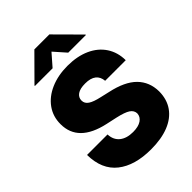

<svg xmlns="http://www.w3.org/2000/svg" viewBox="-266 -1051 1178 1178"><g transform="rotate(-45 323.0 -462.0)"><path d="M330.1 -563.5Q285.2 -563.5 262.7 -547.6Q240.2 -531.7 240.2 -504.9Q240.2 -479 264.2 -463.1Q288.1 -447.3 337.9 -436.5L396.5 -422.9Q508.8 -398.9 562.5 -345Q616.2 -291 617.2 -208Q616.7 -139.2 582.5 -90.6Q548.3 -42 484.4 -16.6Q420.4 8.8 331.1 8.8Q189.9 8.8 109.9 -54.7Q29.8 -118.2 28.3 -245.1H206.1Q208 -196.8 240.2 -170.7Q272.5 -144.5 328.1 -144.5Q374.5 -144.5 400.1 -161.9Q425.8 -179.2 426.8 -208Q425.8 -233.9 401.6 -250Q377.4 -266.1 318.4 -279.3L247.1 -294.9Q46.9 -338.9 46.9 -493.2Q46.4 -559.1 82.5 -609.9Q118.7 -660.6 183.1 -688.7Q247.6 -716.8 330.1 -716.8Q414.1 -716.8 476.6 -688.5Q539.1 -660.2 573 -608.4Q606.9 -556.6 607.4 -488.3H428.7Q425.8 -524.9 401.4 -544.2Q377 -563.5 330.1 -563.5ZM322.3 -847.7 254.9 -770.5H101.6V-774.4L257.8 -931.6H387.7L543.9 -774.4V-770.5H390.6Z"/></g></svg>

Font: Pretendard GOV Black
Style: Regular
Weight: 900
Designer: Base glyphs from Inter by Rasmus Andersson; Hangeul glyphs from Noto Sans CJK(Source Han Sans) by Jang Soo-young and Kan
Foundry: Kil Hyung-jin
Version: Version 1.309